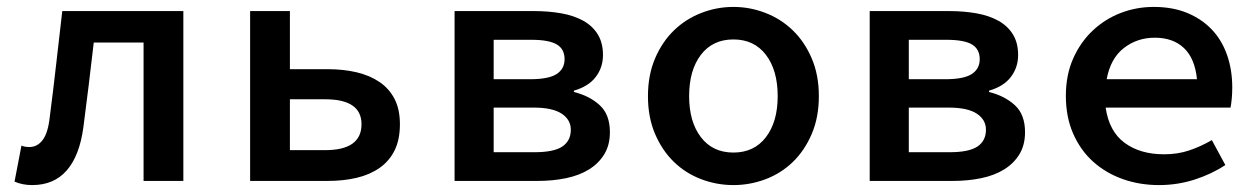

<svg xmlns="http://www.w3.org/2000/svg" viewBox="-20 -523 3640 555"><path d="M73 12Q45 12 22 2L42 -102Q47 -100 52.5 -99Q58 -98 65 -98Q88 -98 103.5 -118.5Q119 -139 124 -186Q134 -263 142.5 -338.5Q151 -414 160 -491H510V0H395V-400H251Q244 -339 236.5 -277.5Q229 -216 221 -155Q210 -73 173 -30.5Q136 12 73 12Z M703 0V-491H818V-323H927Q973 -323 1011 -314Q1049 -305 1077 -286Q1105 -267 1120.5 -237Q1136 -207 1136 -164Q1136 -119 1120.5 -88Q1105 -57 1077 -37.5Q1049 -18 1011 -9Q973 0 927 0ZM818 -89H920Q1025 -89 1025 -164Q1025 -236 920 -236H818Z M1294 0V-491H1523Q1566 -491 1602.5 -484.5Q1639 -478 1666 -463Q1693 -448 1708 -423.5Q1723 -399 1723 -364Q1723 -328 1702 -300.5Q1681 -273 1639 -261V-257Q1684 -246 1713.5 -219Q1743 -192 1743 -141Q1743 -104 1727 -77.5Q1711 -51 1683 -33.5Q1655 -16 1616.5 -8Q1578 0 1534 0ZM1407 -294H1512Q1566 -294 1589 -309Q1612 -324 1612 -352Q1612 -381 1589.5 -394.5Q1567 -408 1515 -408H1407ZM1407 -83H1525Q1581 -83 1605.5 -99.5Q1630 -116 1630 -148Q1630 -177 1603.5 -194.5Q1577 -212 1522 -212H1407Z M2100 12Q2052 12 2007 -5Q1962 -22 1928 -55Q1894 -88 1873.5 -136Q1853 -184 1853 -245Q1853 -306 1873.5 -354Q1894 -402 1928 -435Q1962 -468 2007 -485.5Q2052 -503 2100 -503Q2148 -503 2193 -485.5Q2238 -468 2272 -435Q2306 -402 2326.5 -354Q2347 -306 2347 -245Q2347 -184 2326.5 -136Q2306 -88 2272 -55Q2238 -22 2193 -5Q2148 12 2100 12ZM2100 -82Q2160 -82 2194 -126.5Q2228 -171 2228 -245Q2228 -320 2194 -364.5Q2160 -409 2100 -409Q2040 -409 2006 -364.5Q1972 -320 1972 -245Q1972 -171 2006 -126.5Q2040 -82 2100 -82Z M2494 0V-491H2723Q2766 -491 2802.5 -484.5Q2839 -478 2866 -463Q2893 -448 2908 -423.5Q2923 -399 2923 -364Q2923 -328 2902 -300.5Q2881 -273 2839 -261V-257Q2884 -246 2913.5 -219Q2943 -192 2943 -141Q2943 -104 2927 -77.5Q2911 -51 2883 -33.5Q2855 -16 2816.5 -8Q2778 0 2734 0ZM2607 -294H2712Q2766 -294 2789 -309Q2812 -324 2812 -352Q2812 -381 2789.5 -394.5Q2767 -408 2715 -408H2607ZM2607 -83H2725Q2781 -83 2805.5 -99.5Q2830 -116 2830 -148Q2830 -177 2803.5 -194.5Q2777 -212 2722 -212H2607Z M3330 12Q3274 12 3225 -5.5Q3176 -23 3139.5 -56Q3103 -89 3082 -137Q3061 -185 3061 -246Q3061 -306 3082 -353.5Q3103 -401 3138.5 -434.5Q3174 -468 3219.5 -485.5Q3265 -503 3315 -503Q3370 -503 3412 -485.5Q3454 -468 3483 -437.5Q3512 -407 3527 -364Q3542 -321 3542 -270Q3542 -253 3540.5 -237.5Q3539 -222 3537 -212H3176Q3186 -143 3231 -110Q3276 -77 3345 -77Q3384 -77 3417 -88Q3450 -99 3483 -118L3522 -46Q3483 -20 3433.5 -4Q3384 12 3330 12ZM3318 -414Q3267 -414 3228.5 -384Q3190 -354 3179 -294H3440Q3434 -354 3402.5 -384Q3371 -414 3318 -414Z"/></svg>

Font: Source Code Pro Semibold
Style: Regular
Weight: 600
Monospace: yes
Designer: Paul D. Hunt, Teo Tuominen
Foundry: Adobe Systems Incorporated
Version: Version 2.030;PS 1.000;hotconv 16.6.51;makeotf.lib2.5.65220